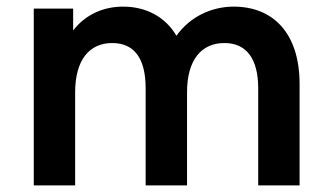

<svg xmlns="http://www.w3.org/2000/svg" viewBox="-20 -560 996 580"><path d="M686 -540C621 -540 555 -511 513 -452C479 -510 420 -540 352 -540C291 -540 237 -515 201 -468V-534H82V0H207V-281C207 -379 250 -430 319 -430C386 -430 420 -383 420 -293V0H545V-281C545 -380 589 -430 658 -430C724 -430 760 -383 760 -293V0H885V-306C885 -462 803 -540 686 -540Z"/></svg>

Font: Chess Sans SemiBold
Style: Regular
Weight: 600
Designer: Wolf Bōese
Foundry: Wolf Bōese
Version: Version 7.223;Glyphs 3.3 (3306)